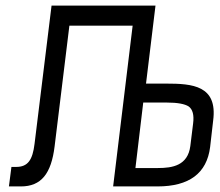

<svg xmlns="http://www.w3.org/2000/svg" viewBox="-20 -669 790 689"><path d="M38 -70H21L12 0H55C128 0 164 -46 176 -144L229 -577H456L386 0H545C659 0 722 -47 734 -141L745 -237C761 -362 671 -369 576 -369H504L538 -649H165L104 -153C97 -95 80 -70 38 -70ZM547 -66H466L494 -301H578C617 -301 643 -296 657 -287C671 -277 677 -257 673 -226L663 -145C654 -75 599 -66 547 -66Z"/></svg>

Font: Gamestation Condensed
Style: Italic
Weight: 400
Width: 3
Designer: Jonas Hecksher
Foundry: Jonas Hecksher, Playtypeª, e-types AS
Version: Version 1.003